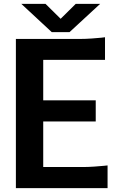

<svg xmlns="http://www.w3.org/2000/svg" viewBox="-20 -971 605 991"><path d="M535.2 0H62V-770H393.1Q419.9 -770 452.1 -772.2Q484.4 -774.4 502.9 -776.4L522 -778.8V-662.1H203.1V-453.1H474.1V-344.2H203.1V-108.9H407.2Q434.1 -108.9 466.1 -111.1Q498 -113.3 516.6 -115.2L535.2 -117.2ZM338.9 -805.2H247.1L89.8 -951.2H214.8L293 -874L371.1 -951.2H497.1Z"/></svg>

Font: Junction Bold
Style: Bold
Weight: 700
Designer: Caroline Hadilaksono
Foundry: Caroline Hadilaksono
Version: Version 001.001